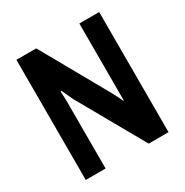

<svg xmlns="http://www.w3.org/2000/svg" viewBox="-148 -751 841 872"><g transform="rotate(-30 272.0 -315.0)"><path d="M385 0 189 -347 161 -407 157 -404Q157 -398 158 -382.5Q159 -367 159 -352V0H55V-630H159L354 -283Q360 -273 370 -252.5Q380 -232 383 -225L385 -227V-280V-630H489V0Z"/></g></svg>

Font: Pragati Narrow
Style: Bold
Weight: 700
Designer: Hector Gatti, Marcela Romero, Pablo Cosgaya and Nicolas Silva
Foundry: Omnibus-Type
Version: Version 1.010; ttfautohint (v1.3)